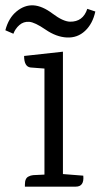

<svg xmlns="http://www.w3.org/2000/svg" viewBox="-45 -697 376 717"><path d="M281 -664 311 -654Q301 -608 272.5 -581.5Q244 -555 204.5 -557Q165 -559 125 -586.5Q85 -614 64 -615.5Q43 -617 27.5 -603.5Q12 -590 5 -571L-25 -584Q-13 -630 17 -654.5Q47 -679 80 -677Q113 -675 151.5 -646Q190 -617 216 -616Q265 -615 281 -664ZM238 0H48V-8Q48 -32 62 -38Q69 -42 79 -43L121 -45V-441L69 -445Q45 -448 45 -488L190 -504V-47L266 -41Q270 0 238 0Z"/></svg>

Font: Karma
Style: Regular
Weight: 400
Designer: Joana Correia
Foundry: Indian Type Foundry
Version: Version 1.202;PS 1.0;hotconv 1.0.78;makeotf.lib2.5.61930; tt